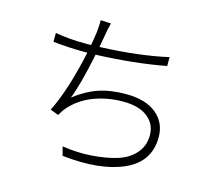

<svg xmlns="http://www.w3.org/2000/svg" viewBox="-111 -915 1222 1082"><g transform="rotate(15 500.0 -374.5)"><path d="M776.4 -674.8V-623Q597.7 -588.9 370.1 -580.1Q331.1 -390.6 297.9 -310.5Q365.2 -363.3 434.1 -386.7Q502.9 -410.2 593.8 -410.2Q709 -410.2 771.5 -358.9Q834 -307.6 834 -222.7Q834 -79.1 698.2 -18.1Q562.5 43 337.9 18.6L324.2 -33.2Q412.1 -19.5 495.1 -25.4Q578.1 -31.2 642.1 -50.8Q706.1 -70.3 744.6 -114.3Q783.2 -158.2 783.2 -220.7Q783.2 -285.2 732.9 -325.2Q682.6 -365.2 589.8 -365.2Q497.1 -365.2 417.5 -334.5Q337.9 -303.7 286.1 -244.1Q270.5 -227.5 253.9 -197.3L206.1 -215.8Q272.5 -348.6 322.3 -579.1H299.8Q214.8 -579.1 122.1 -588.9V-640.6Q204.1 -626 298.8 -626H331.1Q336.9 -656.2 343.8 -704.1Q348.6 -749 347.7 -775.4L408.2 -772.5Q396.5 -728.5 392.6 -699.2Q383.8 -648.4 379.9 -627.9Q608.4 -636.7 776.4 -674.8Z"/></g></svg>

Font: GenEi Gothic M Light
Style: Regular
Weight: 300
Designer: o_tamon (Modified); [Source Han Sans]
Ryoko NISHIZUKA  (kana & ideographs); Paul D. Hunt (Latin, Greek & Cyrillic); Wenl
Version: Version 1.1a;Original Version 1.004